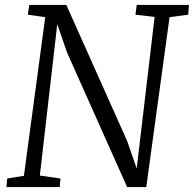

<svg xmlns="http://www.w3.org/2000/svg" viewBox="-20 -763 790 783"><path d="M6.5 0 9.5 -35 77.5 -46 164.5 -693 93.5 -703 99.5 -743H250.5L498.5 -188L537.5 -76L610.5 -694L532.5 -703L537.5 -743H750.5L747.5 -703L671.5 -693L576.5 0H498.5L252.5 -551L213.5 -664.5L142.5 -47L226.5 -35L223.5 0Z"/></svg>

Font: Merriweather Light
Style: Italic
Weight: 300
Italic angle: -7.8°
Designer: Eben Sorkin
Foundry: Eben Sorkin
Version: Version 2.101